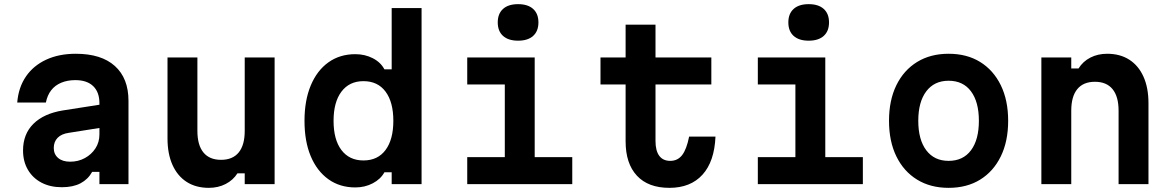

<svg xmlns="http://www.w3.org/2000/svg" viewBox="-20 -887 5640 925"><path d="M469 -384V-272L311 -247Q276 -242 257.5 -223Q239 -204 239 -174Q239 -144 260 -126Q281 -108 318 -108Q357 -108 389 -125.5Q421 -143 440 -172.5Q459 -202 459 -239V-390Q459 -443 429 -472Q399 -501 343 -501Q305 -501 275 -488.5Q245 -476 226.5 -452Q208 -428 201 -393H63Q69 -466 105 -518.5Q141 -571 202.5 -599.5Q264 -628 345 -628Q468 -628 533.5 -569Q599 -510 599 -401V0H459V-59H424Q404 -23 368 -4Q332 15 278 15Q222 15 180 -7Q138 -29 114.5 -69Q91 -109 91 -162Q91 -241 141 -290.5Q191 -340 283 -355Z M1303 -610V0H1159V-52H1124Q1103 -19 1067 -0.5Q1031 18 986 18Q924 18 879.5 -10.5Q835 -39 811 -92.5Q787 -146 787 -220V-610H931V-256Q931 -188 960 -152.5Q989 -117 1045 -117Q1101 -117 1130 -152.5Q1159 -188 1159 -256V-610Z M1692 16Q1617 16 1562 -23.5Q1507 -63 1477 -134.5Q1447 -206 1447 -305Q1447 -403 1477 -475Q1507 -547 1562 -586.5Q1617 -626 1692 -626Q1738 -626 1776 -606.5Q1814 -587 1832 -553H1867V-848H2011V0H1867V-57H1832Q1814 -24 1776 -4Q1738 16 1692 16ZM1731 -114Q1800 -114 1837.5 -164.5Q1875 -215 1875 -305Q1875 -395 1837.5 -445.5Q1800 -496 1731 -496Q1663 -496 1625 -445.5Q1587 -395 1587 -305Q1587 -214 1625 -164Q1663 -114 1731 -114Z M2231 -610H2556V-130H2737V0H2231V-130H2412V-480H2231ZM2476 -691Q2429 -691 2403.5 -714Q2378 -737 2378 -779Q2378 -821 2403.5 -844Q2429 -867 2476 -867Q2523 -867 2548.5 -844Q2574 -821 2574 -779Q2574 -737 2548.5 -714Q2523 -691 2476 -691Z M3138 -768V-610H3407V-480H3138V-208Q3138 -161 3156 -136.5Q3174 -112 3209 -112Q3245 -112 3266.5 -140Q3288 -168 3300 -229H3427Q3422 -109 3364.5 -45.5Q3307 18 3205 18Q3103 18 3048.5 -40.5Q2994 -99 2994 -206V-480H2873V-610H2994V-768Z M3631 -610H3956V-130H4137V0H3631V-130H3812V-480H3631ZM3876 -691Q3829 -691 3803.5 -714Q3778 -737 3778 -779Q3778 -821 3803.5 -844Q3829 -867 3876 -867Q3923 -867 3948.5 -844Q3974 -821 3974 -779Q3974 -737 3948.5 -714Q3923 -691 3876 -691Z M4550 18Q4463 18 4398.5 -21.5Q4334 -61 4298.5 -133.5Q4263 -206 4263 -305Q4263 -404 4298.5 -476.5Q4334 -549 4398.5 -588.5Q4463 -628 4550 -628Q4638 -628 4702 -588.5Q4766 -549 4801.5 -476.5Q4837 -404 4837 -305Q4837 -206 4801.5 -133.5Q4766 -61 4702 -21.5Q4638 18 4550 18ZM4550 -112Q4620 -112 4658 -163Q4696 -214 4696 -305Q4696 -396 4658 -447Q4620 -498 4550 -498Q4481 -498 4442.5 -447Q4404 -396 4404 -305Q4404 -214 4442.5 -163Q4481 -112 4550 -112Z M4997 0V-610H5141V-557H5176Q5197 -591 5233 -609.5Q5269 -628 5314 -628Q5376 -628 5420.5 -599.5Q5465 -571 5489 -517.5Q5513 -464 5513 -390V0H5369V-354Q5369 -422 5340 -457.5Q5311 -493 5255 -493Q5199 -493 5170 -457.5Q5141 -422 5141 -354V0Z"/></svg>

Font: Martian Mono SemiExpanded SemiBold
Style: Regular
Weight: 600
Monospace: yes
Version: Version 0.930